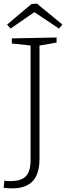

<svg xmlns="http://www.w3.org/2000/svg" viewBox="-29 -901 373 1055"><path d="M36 -690 282 -695V-667L179 -649L188 -662V-27Q188 14 178.5 44.5Q169 75 150.5 94.5Q132 114 104 124Q76 134 38 134Q26 134 14.5 133Q3 132 -9 131L-5 92Q4 93 12.5 93.5Q21 94 30 94Q88 94 113.5 67Q139 40 139 -20V-662L148 -650L36 -662ZM29 -744 10 -766 144 -879 174 -881 314 -766 295 -744 145 -844H174Z"/></svg>

Font: Bitter Thin Light
Style: Regular
Weight: 300
Version: Version 2.002